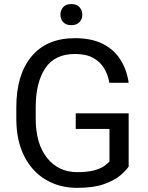

<svg xmlns="http://www.w3.org/2000/svg" viewBox="-20 -907 721 937"><path d="M607.9 -354V-93.8Q594.7 -74.2 565.9 -50Q537.1 -25.9 486.6 -8.1Q436 9.8 356.4 9.8Q270 9.8 202.9 -30.3Q135.7 -70.3 97.7 -146Q59.6 -221.7 59.6 -328.1V-383.3Q59.6 -542.5 133.8 -631.6Q208 -720.7 345.7 -720.7Q427.2 -720.7 482.2 -692.6Q537.1 -664.6 568.1 -615.2Q599.1 -565.9 607.9 -502.9H513.7Q507.3 -541.5 488.5 -573.2Q469.7 -605 435.1 -624.3Q400.4 -643.6 345.7 -643.6Q247.1 -643.6 200.7 -573.7Q154.3 -503.9 154.3 -384.3V-328.1Q154.3 -205.1 210 -136Q265.6 -66.9 356.9 -66.9Q407.2 -66.9 438.5 -75.4Q469.7 -84 487.3 -95.9Q504.9 -107.9 514.2 -118.7V-277.8H349.6V-354ZM274.9 -835.4Q274.9 -856.9 288.3 -872.1Q301.8 -887.2 328.1 -887.2Q354 -887.2 367.9 -872.1Q381.8 -856.9 381.8 -835.4Q381.8 -814 367.9 -799.1Q354 -784.2 328.1 -784.2Q301.8 -784.2 288.3 -799.1Q274.9 -814 274.9 -835.4Z"/></svg>

Font: Vazirmatn UI
Style: Regular
Weight: 400
Designer: Saber Rastikerdar
Foundry: Saber Rastikerdar
Version: Version 33.003